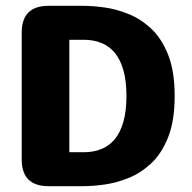

<svg xmlns="http://www.w3.org/2000/svg" viewBox="-20 -639 659 659"><path d="M267.5 -619Q297.5 -619 338 -613.5Q378.5 -608 420.5 -591.2Q462.5 -574.5 498.8 -540.8Q535 -507 557.2 -450.8Q579.5 -394.5 579.5 -309.5Q579.5 -224.5 557.2 -168.2Q535 -112 498.8 -78.2Q462.5 -44.5 420.5 -27.8Q378.5 -11 338 -5.5Q297.5 0 267.5 0H146.5Q54.5 0 54.5 -92V-527Q54.5 -619 146.5 -619ZM267 -116.5Q300.5 -116.5 327.5 -127.2Q354.5 -138 373.8 -161Q393 -184 403.5 -221Q414 -258 414 -309.5Q414 -361.5 403.5 -398.2Q393 -435 373.8 -458Q354.5 -481 327.5 -491.8Q300.5 -502.5 267 -502.5H218V-116.5Z"/></svg>

Font: Sono Monospace
Style: Bold
Weight: 700
Designer: Tyler Finck
Foundry: Tyler Finck
Version: Version 2.112